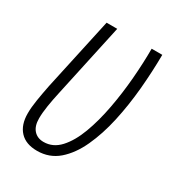

<svg xmlns="http://www.w3.org/2000/svg" viewBox="-137 -616 651 710"><g transform="rotate(30 189.0 -260.5)"><path d="M126 9.3Q78.1 9.3 52.7 -17.8Q27.3 -44.9 27.3 -93.8Q27.3 -119.6 32.5 -151.6Q37.6 -183.6 44.9 -220.2L112.3 -529.8H157.7L89.8 -216.3Q82.5 -183.6 77.6 -152.8Q72.8 -122.1 72.8 -98.6Q72.8 -65.9 88.4 -48.6Q104 -31.2 130.4 -31.2Q170.4 -31.2 199.7 -63.2Q229 -95.2 249 -148.9Q269 -202.6 281.2 -268.1Q293.5 -333.5 299.1 -401.6Q304.7 -469.7 304.7 -529.8H350.1Q349.6 -458.5 342.8 -382.8Q335.9 -307.1 320.6 -237.3Q305.2 -167.5 279.5 -111.8Q253.9 -56.2 216.1 -23.4Q178.2 9.3 126 9.3Z"/></g></svg>

Font: Open Sans Condensed Light
Style: Italic
Weight: 300
Width: 3
Italic angle: -12°
Designer: Monotype Design Team
Foundry: Monotype Imaging Inc.
Version: Version 3.000; ttfautohint (v1.8.4)